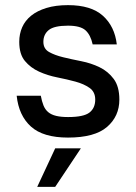

<svg xmlns="http://www.w3.org/2000/svg" viewBox="-20 -528 530 748"><path d="M245 8Q148 8 100.5 -35Q53 -78 45 -155H139Q143 -133 149.5 -117Q156 -101 168 -91Q180 -81 199 -76.5Q218 -72 245 -72Q306 -72 328.5 -89.5Q351 -107 351 -140Q351 -170 329 -185.5Q307 -201 274 -210Q241 -219 203 -226.5Q165 -234 132 -249Q99 -264 77 -290.5Q55 -317 55 -365Q55 -396 66.5 -422Q78 -448 101.5 -467Q125 -486 161 -497Q197 -508 245 -508Q335 -508 381 -466.5Q427 -425 435 -355H341Q333 -392 313 -410Q293 -428 245 -428Q191 -428 170 -411Q149 -394 149 -365Q149 -338 171 -325.5Q193 -313 226 -305Q259 -297 297 -289.5Q335 -282 368 -266Q401 -250 423 -220.5Q445 -191 445 -140Q445 -75 397 -33.5Q349 8 245 8ZM195 50H295L195 200H125Z"/></svg>

Font: PT Root UI Web Medium
Style: Regular
Weight: 500
Designer: Vitaly Kuzmin
Foundry: ParaType Ltd.
Version: Version 1.001W